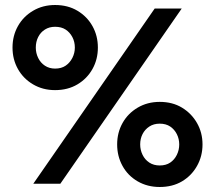

<svg xmlns="http://www.w3.org/2000/svg" viewBox="-20 -734 859 767"><path d="M30 -544Q30 -497 51.5 -458.5Q73 -420 112 -397Q151 -374 200 -374Q251 -374 289.5 -397Q328 -420 349.5 -458.5Q371 -497 371 -544Q371 -591 349.5 -629.5Q328 -668 289.5 -691Q251 -714 200 -714Q151 -714 112 -691Q73 -668 51.5 -629.5Q30 -591 30 -544ZM123 -544Q123 -567 132.5 -586Q142 -605 159.5 -616Q177 -627 200 -627Q225 -627 242 -616Q259 -605 269 -586Q279 -567 279 -544Q279 -522 269 -502.5Q259 -483 242 -471.5Q225 -460 200 -460Q177 -460 159.5 -471.5Q142 -483 132.5 -502.5Q123 -522 123 -544ZM448 -157Q448 -110 469.5 -71Q491 -32 530 -9.5Q569 13 618 13Q669 13 707 -9.5Q745 -32 767 -71Q789 -110 789 -157Q789 -204 767 -242.5Q745 -281 707 -304Q669 -327 618 -327Q569 -327 530 -304Q491 -281 469.5 -242.5Q448 -204 448 -157ZM540 -157Q540 -180 549.5 -198.5Q559 -217 576.5 -228.5Q594 -240 618 -240Q643 -240 660 -228.5Q677 -217 686.5 -198Q696 -179 696 -157Q696 -135 686.5 -115.5Q677 -96 660 -84.5Q643 -73 618 -73Q594 -73 576.5 -84.5Q559 -96 549.5 -115.5Q540 -135 540 -157ZM598 -700 113 0H221L706 -700Z"/></svg>

Font: Jost Medium
Style: Regular
Weight: 500
Version: Version 3.710